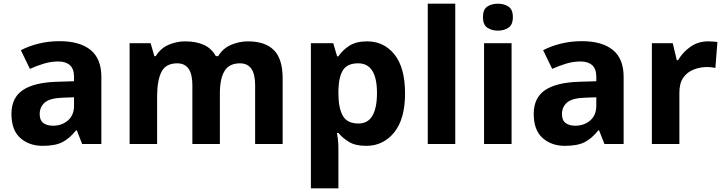

<svg xmlns="http://www.w3.org/2000/svg" viewBox="-20 -780 3927 1040"><path d="M302 -557Q412 -557 470.5 -509.5Q529 -462 529 -364V0H425L396 -74H392Q357 -30 318 -10Q279 10 211 10Q138 10 90 -32.5Q42 -75 42 -163Q42 -250 103 -291.5Q164 -333 286 -337L381 -340V-364Q381 -407 358.5 -427Q336 -447 296 -447Q256 -447 218 -435.5Q180 -424 142 -407L93 -508Q137 -531 190.5 -544Q244 -557 302 -557ZM323 -251Q251 -249 223 -225Q195 -201 195 -162Q195 -128 215 -113.5Q235 -99 267 -99Q315 -99 348 -127.5Q381 -156 381 -208V-253Z M1323 -556Q1416 -556 1463.5 -508.5Q1511 -461 1511 -356V0H1362V-319Q1362 -437 1280 -437Q1221 -437 1196 -395Q1171 -353 1171 -274V0H1022V-319Q1022 -437 940 -437Q878 -437 854.5 -390.5Q831 -344 831 -257V0H682V-546H796L816 -476H824Q849 -518 892.5 -537Q936 -556 983 -556Q1043 -556 1085 -536.5Q1127 -517 1149 -476H1162Q1187 -518 1231.5 -537Q1276 -556 1323 -556Z M1968 -556Q2060 -556 2117 -484.5Q2174 -413 2174 -274Q2174 -135 2115 -62.5Q2056 10 1964 10Q1905 10 1870 -11.5Q1835 -33 1813 -60H1805Q1813 -18 1813 20V240H1664V-546H1785L1806 -475H1813Q1835 -508 1872 -532Q1909 -556 1968 -556ZM1920 -437Q1862 -437 1838.5 -401Q1815 -365 1813 -291V-275Q1813 -196 1836.5 -153.5Q1860 -111 1922 -111Q1973 -111 1997.5 -153.5Q2022 -196 2022 -276Q2022 -437 1920 -437Z M2446 0H2297V-760H2446Z M2677 -760Q2710 -760 2734 -744.5Q2758 -729 2758 -687Q2758 -646 2734 -630Q2710 -614 2677 -614Q2643 -614 2619.5 -630Q2596 -646 2596 -687Q2596 -729 2619.5 -744.5Q2643 -760 2677 -760ZM2751 -546V0H2602V-546Z M3131 -557Q3241 -557 3299.5 -509.5Q3358 -462 3358 -364V0H3254L3225 -74H3221Q3186 -30 3147 -10Q3108 10 3040 10Q2967 10 2919 -32.5Q2871 -75 2871 -163Q2871 -250 2932 -291.5Q2993 -333 3115 -337L3210 -340V-364Q3210 -407 3187.5 -427Q3165 -447 3125 -447Q3085 -447 3047 -435.5Q3009 -424 2971 -407L2922 -508Q2966 -531 3019.5 -544Q3073 -557 3131 -557ZM3152 -251Q3080 -249 3052 -225Q3024 -201 3024 -162Q3024 -128 3044 -113.5Q3064 -99 3096 -99Q3144 -99 3177 -127.5Q3210 -156 3210 -208V-253Z M3816 -556Q3827 -556 3842 -555Q3857 -554 3866 -552L3855 -412Q3848 -414 3834.5 -415.5Q3821 -417 3811 -417Q3773 -417 3738 -403.5Q3703 -390 3681.5 -360Q3660 -330 3660 -278V0H3511V-546H3624L3646 -454H3653Q3677 -496 3719 -526Q3761 -556 3816 -556Z"/></svg>

Font: Noto Sans Sinhala UI
Style: Bold
Weight: 700
Designer: Jelle Bosma - Monotype Design Team
Foundry: Monotype Imaging Inc.
Version: Version 2.006; ttfautohint (v1.8.4.7-5d5b)